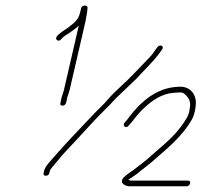

<svg xmlns="http://www.w3.org/2000/svg" viewBox="-20 -684 727 673"><path d="M140.7 -68C147.4 -68 151.5 -71.3 153 -78L154.6 -85C155.2 -87.7 158.3 -92.3 163.9 -99C183.3 -121.2 196.1 -138.9 218.4 -162C257.1 -202 308.4 -261.3 348.3 -300C369.2 -319 380 -335.1 400.5 -353C417.5 -369.7 440.6 -391.4 457 -407C485.3 -438.6 513.5 -463.2 539 -498L547.7 -510C557.4 -522.3 541 -530.7 531.8 -519L523 -507C513 -491.5 508.3 -486.9 496.7 -475C478 -456 462.1 -438.7 442.7 -419C417.7 -392.8 385.2 -366.4 361.3 -339C342.2 -315.6 321.5 -299.1 298 -273C258.4 -230.8 209.1 -180.3 172.9 -138C161.6 -124.4 136.5 -100.3 134.4 -84L133 -78C131.5 -71.3 134 -68 140.7 -68ZM646.6 -41.5C647.9 -47.2 644.3 -51 638.8 -51H439.8C435.8 -51 432.3 -52 429.5 -54C430.3 -54.7 431 -55 431.7 -55C449.1 -67.2 458.4 -72.2 472.6 -85C485.8 -95.7 499 -104.7 513 -117C563.7 -161.9 617.6 -203.2 653.6 -267C662.2 -284.1 664.9 -300.7 666.4 -318C669.2 -349.9 649.1 -380 612.7 -380C583.4 -380 556.9 -373.1 535.3 -363C490.7 -342.1 455.5 -305.1 426.2 -265L416.6 -254C407.5 -242.3 423 -231.7 431.3 -244L440.9 -255C453.1 -270 462.2 -282.9 475.3 -296C502.7 -323.2 533.3 -348.3 574.4 -357L592.9 -359C598.4 -359.7 603.4 -360 608.1 -360C622 -360 622.9 -358.7 631.8 -350C643.9 -338.2 650 -325 644.5 -301C643.9 -291.2 640.4 -282.1 636 -273C607.3 -222.1 566.3 -186.4 525 -151.5C510.4 -139.2 494.7 -123.7 480.1 -113C467.9 -104.2 456.7 -94.5 444.9 -86C437.9 -81.1 414.3 -66.7 408.7 -55C401.5 -40 420.9 -31 435.2 -31H634.2C639.7 -31 645.3 -35.8 646.6 -41.5ZM193.2 -330 191.6 -323C188.4 -309.3 208.8 -311.1 211.8 -324L213.4 -331C214.4 -342.6 221.1 -355.6 224.4 -370L279.4 -608C282.3 -620.9 286.8 -647.8 286.9 -658C286.4 -666.8 267 -667.1 264.5 -656L261 -641C254.2 -611.7 237.6 -602.5 219.8 -588C210.5 -580.5 163.9 -555.7 180 -543.5C188 -537.4 194.1 -546 199.4 -552C207.4 -560.1 219.4 -564.9 229.3 -573L248.5 -587C251.1 -589.7 253.7 -592 256.1 -594L204.4 -370C201 -355 194.7 -343 193.2 -330Z"/></svg>

Font: HoneyBee
Style: UltLitIt
Weight: 100
Foundry: Cannot Into Space Fonts
Version: Version 0.89